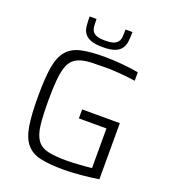

<svg xmlns="http://www.w3.org/2000/svg" viewBox="-158 -1003 996 1125"><g transform="rotate(20 339.5 -440.0)"><path d="M82 0ZM523 -305H351V-361H586V-11Q561 -7 533 -3.5Q505 0 476.5 2.5Q448 5 420.5 6.5Q393 8 370 8Q280 8 224 -4.5Q168 -17 136.5 -54.5Q105 -92 93.5 -161Q82 -230 82 -344Q82 -458 93.5 -527Q105 -596 137 -633.5Q169 -671 225 -683.5Q281 -696 370 -696Q395 -696 423.5 -694.5Q452 -693 480.5 -690.5Q509 -688 535.5 -684.5Q562 -681 583 -677V-624Q536 -631 487 -635Q438 -639 407 -639Q353 -639 312.5 -637.5Q272 -636 243.5 -627.5Q215 -619 196 -601Q177 -583 166.5 -550Q156 -517 151.5 -467Q147 -417 147 -344Q147 -247 154 -189Q161 -131 184 -99.5Q207 -68 251 -58Q295 -48 370 -48Q387 -48 407.5 -49Q428 -50 449 -51.5Q470 -53 489.5 -54.5Q509 -56 523 -58ZM206 -745ZM473 -888Q473 -857 470 -830.5Q467 -804 454 -785Q441 -766 414 -755.5Q387 -745 339 -745Q291 -745 264 -755.5Q237 -766 224 -785Q211 -804 208.5 -830.5Q206 -857 206 -888H249Q249 -863 250.5 -844Q252 -825 260.5 -812Q269 -799 287.5 -792.5Q306 -786 339 -786Q372 -786 390.5 -792.5Q409 -799 418 -812Q427 -825 428.5 -844Q430 -863 430 -888Z"/></g></svg>

Font: Azeri Sans Light
Style: Regular
Weight: 300
Designer: Hector Gatti & Omnibus-Type (original fonts) / Cristiano Sobral (main changes and remastering)
Version: Version 1.000; ttfautohint (v1.6)